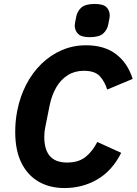

<svg xmlns="http://www.w3.org/2000/svg" viewBox="-20 -939 691 971"><path d="M306 12Q232 12 176 -20Q120 -52 88.5 -115Q57 -178 57 -272Q57 -300 59.5 -326.5Q62 -353 67 -378Q81 -450 112.5 -511Q144 -572 190 -616.5Q236 -661 293 -685.5Q350 -710 415 -710Q508 -710 567 -665Q626 -620 651 -540L522 -486Q510 -526 485 -553.5Q460 -581 404 -581Q358 -581 323 -559Q288 -537 265 -498Q242 -459 231 -406L209 -296Q206 -281 205 -268.5Q204 -256 204 -246Q204 -182 232.5 -149.5Q261 -117 319 -117Q378 -117 413.5 -146Q449 -175 472 -221L593 -166Q547 -75 472 -31.5Q397 12 306 12ZM434 -751Q391 -751 374.5 -768Q358 -785 358 -810Q358 -816 359.5 -823.5Q361 -831 365 -852Q370 -881 390.5 -900Q411 -919 459 -919Q502 -919 518.5 -902.5Q535 -886 535 -860Q535 -854 533.5 -846.5Q532 -839 528 -818Q523 -789 502.5 -770Q482 -751 434 -751Z"/></svg>

Font: IBM Plex Sans
Style: Italic
Weight: 400
Italic angle: -11.31°
Designer: Mike Abbink, Paul van der Laan, Pieter van Rosmalen
Foundry: Bold Monday
Version: Version 3.201